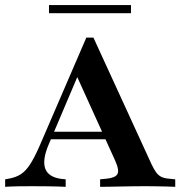

<svg xmlns="http://www.w3.org/2000/svg" viewBox="-28 -722 704 742"><path d="M160.5 -164.5Q134.7 -104 146.8 -70.6Q158.9 -37.1 209.7 -30.6L225.8 -29V0Q191.1 -1.6 158.5 -2Q125.8 -2.4 95.2 -2.4Q66.1 -2.4 40.7 -2Q15.3 -1.6 -8.1 0V-29L5.6 -31.5Q33.1 -36.3 52 -48.4Q71 -60.5 87.9 -86.3Q104.8 -112.1 125 -158.1L305.6 -576.6H333.1L557.3 -87.9Q566.9 -67.7 575.4 -56Q583.9 -44.4 595.2 -38.7Q606.5 -33.1 624.2 -31.5L649.2 -29V0Q635.5 -0.8 616.5 -1.2Q597.6 -1.6 577.4 -2Q557.3 -2.4 537.1 -2.4H529.8H525.8Q503.2 -2.4 480.2 -2Q457.3 -1.6 434.7 -1.2Q412.1 -0.8 392.7 -0.4Q373.4 0 358.9 0V-29L383.9 -31.5Q417.7 -34.7 425.8 -49.2Q433.9 -63.7 416.9 -101.6L262.9 -441.1L282.3 -451.6ZM150.8 -183.9 163.7 -212.9H412.9L425.8 -183.9ZM161.3 -671V-702.4H478.2V-671Z"/></svg>

Font: Playfair 5pt SemiExpanded Light
Style: Bold
Weight: 700
Version: Version 2.203